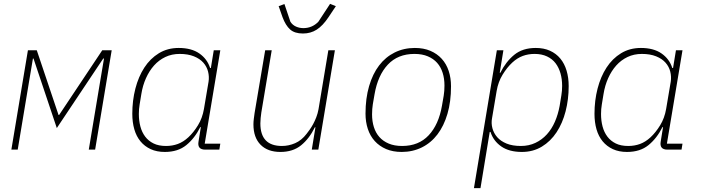

<svg xmlns="http://www.w3.org/2000/svg" viewBox="-20 -777 3640 997"><path d="M125 -516H171L284 -180H287L511 -516H560L474 0H441L502 -366L520 -473H516L275 -112L154 -473H151L133 -366L72 0H39Z M836 12Q794 12 762.5 -2.5Q731 -17 709.5 -43Q688 -69 677.5 -105.5Q667 -142 667 -186Q667 -255 683 -317Q699 -379 729.5 -426Q760 -473 805 -500.5Q850 -528 908 -528Q974 -528 1015 -499.5Q1056 -471 1071 -424H1075L1090 -516H1124L1043 -31H1124L1119 0H1046Q1003 0 1011 -43L1023 -117H1020Q991 -59 947.5 -23.5Q904 12 836 12ZM842 -19Q875 -19 903.5 -29.5Q932 -40 958 -64Q985 -89 1008 -126.5Q1031 -164 1039 -211L1063 -353Q1067 -379 1060.5 -405Q1054 -431 1036 -451.5Q1018 -472 987 -484.5Q956 -497 913 -497Q872 -497 838.5 -481Q805 -465 780 -437Q755 -409 738 -371Q721 -333 714 -289L705 -234Q701 -211 701 -185Q701 -150 709 -120Q717 -90 734 -67.5Q751 -45 777.5 -32Q804 -19 842 -19Z M1618 -116H1615Q1586 -57 1543.5 -22.5Q1501 12 1436 12Q1370 12 1333 -25.5Q1296 -63 1296 -131Q1296 -145 1298 -160Q1300 -175 1302 -190L1357 -516H1391L1337 -193Q1335 -179 1333.5 -164Q1332 -149 1332 -136Q1332 -19 1444 -19Q1479 -19 1512.5 -33.5Q1546 -48 1572 -82Q1579 -91 1588 -103.5Q1597 -116 1606 -132.5Q1615 -149 1622.5 -168.5Q1630 -188 1634 -210L1685 -516H1719L1633 0H1599ZM1553 -603Q1510 -603 1486.5 -624Q1463 -645 1447 -688L1427 -745L1457 -756L1488 -664Q1499 -647 1517 -639Q1535 -631 1555 -631Q1601 -631 1633 -664L1694 -757L1724 -745L1686 -688Q1656 -643 1624.5 -623Q1593 -603 1553 -603Z M2066 12Q2020 12 1985 -3Q1950 -18 1926 -44.5Q1902 -71 1890 -107.5Q1878 -144 1878 -187Q1878 -266 1896.5 -329.5Q1915 -393 1948.5 -437Q1982 -481 2029.5 -504.5Q2077 -528 2134 -528Q2180 -528 2215 -513Q2250 -498 2274 -471.5Q2298 -445 2310 -408.5Q2322 -372 2322 -329Q2322 -249 2303.5 -186Q2285 -123 2251.5 -79Q2218 -35 2170.5 -11.5Q2123 12 2066 12ZM2068 -19Q2154 -19 2206 -74.5Q2258 -130 2275 -228L2284 -280Q2286 -295 2287 -305.5Q2288 -316 2288 -333Q2288 -369 2278.5 -399Q2269 -429 2250 -450.5Q2231 -472 2201.5 -484.5Q2172 -497 2132 -497Q2046 -497 1994 -441.5Q1942 -386 1925 -288L1916 -236Q1914 -221 1913 -210.5Q1912 -200 1912 -183Q1912 -147 1921.5 -117Q1931 -87 1950 -65.5Q1969 -44 1998.5 -31.5Q2028 -19 2068 -19Z M2560 -516H2594L2575 -399H2578Q2607 -457 2650.5 -492.5Q2694 -528 2762 -528Q2804 -528 2836 -513.5Q2868 -499 2889.5 -473Q2911 -447 2922 -410.5Q2933 -374 2933 -330Q2933 -261 2917 -199Q2901 -137 2870 -90Q2839 -43 2793.5 -15.5Q2748 12 2690 12Q2624 12 2583 -16.5Q2542 -45 2527 -92H2523L2475 200H2441ZM2685 -19Q2726 -19 2760 -35Q2794 -51 2819.5 -79Q2845 -107 2861.5 -145Q2878 -183 2886 -227L2895 -282Q2899 -305 2899 -331Q2899 -366 2890.5 -396Q2882 -426 2865 -448.5Q2848 -471 2820.5 -484Q2793 -497 2756 -497Q2723 -497 2694.5 -486.5Q2666 -476 2640 -452Q2613 -427 2590 -389.5Q2567 -352 2559 -305L2535 -163Q2530 -137 2537 -111Q2544 -85 2562 -64.5Q2580 -44 2610.5 -31.5Q2641 -19 2685 -19Z M3236 12Q3194 12 3162.5 -2.5Q3131 -17 3109.5 -43Q3088 -69 3077.5 -105.5Q3067 -142 3067 -186Q3067 -255 3083 -317Q3099 -379 3129.5 -426Q3160 -473 3205 -500.5Q3250 -528 3308 -528Q3374 -528 3415 -499.5Q3456 -471 3471 -424H3475L3490 -516H3524L3443 -31H3524L3519 0H3446Q3403 0 3411 -43L3423 -117H3420Q3391 -59 3347.5 -23.5Q3304 12 3236 12ZM3242 -19Q3275 -19 3303.5 -29.5Q3332 -40 3358 -64Q3385 -89 3408 -126.5Q3431 -164 3439 -211L3463 -353Q3467 -379 3460.5 -405Q3454 -431 3436 -451.5Q3418 -472 3387 -484.5Q3356 -497 3313 -497Q3272 -497 3238.5 -481Q3205 -465 3180 -437Q3155 -409 3138 -371Q3121 -333 3114 -289L3105 -234Q3101 -211 3101 -185Q3101 -150 3109 -120Q3117 -90 3134 -67.5Q3151 -45 3177.5 -32Q3204 -19 3242 -19Z"/></svg>

Font: IBM Plex Mono ExtraLight
Style: Italic
Weight: 200
Italic angle: -9°
Monospace: yes
Designer: Mike Abbink, Paul van der Laan, Pieter van Rosmalen
Foundry: Bold Monday
Version: Version 2.3